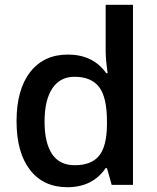

<svg xmlns="http://www.w3.org/2000/svg" viewBox="-20 -780 663 810"><path d="M264.2 9.8Q163.1 9.8 106.4 -63.5Q49.8 -136.7 49.8 -269Q49.8 -401.9 107.2 -475.8Q164.6 -549.8 266.1 -549.8Q372.6 -549.8 428.2 -471.2H434.1Q425.8 -529.3 425.8 -563V-759.8H541V0H451.2L431.2 -70.8H425.8Q370.6 9.8 264.2 9.8ZM294.9 -83Q365.7 -83 397.9 -122.8Q430.2 -162.6 431.2 -252V-268.1Q431.2 -370.1 397.9 -413.1Q364.7 -456.1 293.9 -456.1Q233.4 -456.1 200.7 -407Q168 -357.9 168 -267.1Q168 -177.2 199.7 -130.1Q231.4 -83 294.9 -83Z"/></svg>

Font: f2_46825          
Style: Regular
Weight: 600
Foundry: Ascender Corporation
Version: Version 1.10